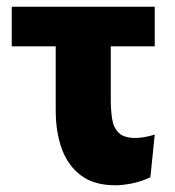

<svg xmlns="http://www.w3.org/2000/svg" viewBox="-20 -540 520 572"><path d="M324 12Q260 12 221 -17.5Q182 -47 164 -97Q146 -147 146 -211V-402H15V-520H441V-402H310V-245Q310 -212 314 -186Q318 -160 333.5 -144.5Q349 -129 383 -129Q408 -129 441 -139L428 -12Q401 1 373 6.5Q345 12 324 12Z"/></svg>

Font: Murecho
Style: Bold
Weight: 700
Designer: Neil Summerour
Foundry: Positype
Version: Version 1.010; ttfautohint (v1.8.3)